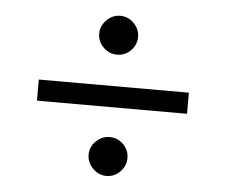

<svg xmlns="http://www.w3.org/2000/svg" viewBox="-41 -635 673 571"><g transform="rotate(5 295.0 -350.0)"><path d="M296 -473Q273 -473 255.5 -490Q238 -507 238 -531Q238 -554 255.5 -571.5Q273 -589 296 -589Q320 -589 337 -571.5Q354 -554 354 -531Q354 -507 337 -490Q320 -473 296 -473ZM71 -316V-379H519V-316ZM296 -111Q273 -111 255.5 -128.5Q238 -146 238 -169Q238 -193 255.5 -210Q273 -227 296 -227Q320 -227 337 -210Q354 -193 354 -169Q354 -146 337 -128.5Q320 -111 296 -111Z"/></g></svg>

Font: MuseoModerno Light
Style: Regular
Weight: 300
Designer: Pablo Cosgaya, Héctor Gatti, Marcela Romero, and the Authors of The MuseoModerno Project.
Foundry: Omnibus-Type Team
Version: Version 1.001